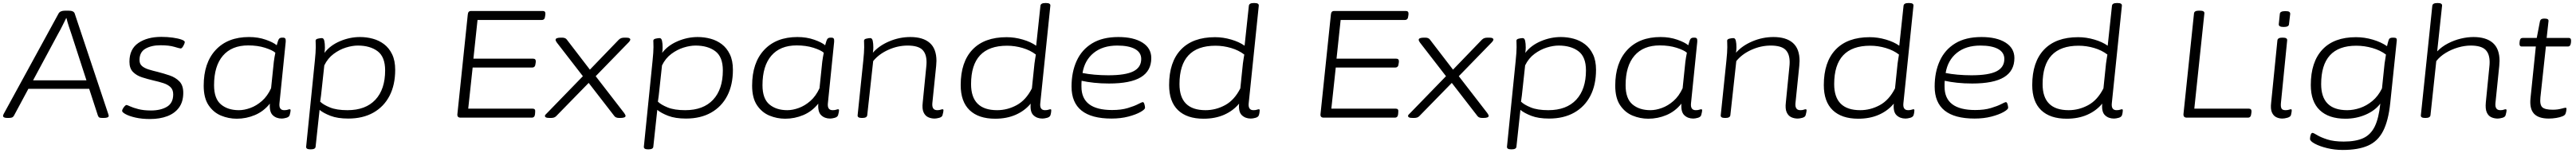

<svg xmlns="http://www.w3.org/2000/svg" viewBox="-25 -772 16897 1004"><path d="M24 2Q-5 2 -5 -12Q-5 -15 -1 -24L359 -683Q369 -702 402 -702H425Q459 -702 465 -683L685 -24Q686 -20 687 -17Q688 -14 688 -12Q688 2 655 2H648Q634 2 627.5 -0.5Q621 -3 617 -14L560 -189H161L67 -14Q61 -3 52 -0.5Q43 2 30 2ZM356 -550 192 -245H542L443 -550Q435 -573 426 -600.5Q417 -628 411 -653H409Q399 -633 385.5 -605.5Q372 -578 356 -550Z M959 9Q905 9 863.5 -0.5Q822 -10 798.5 -23Q775 -36 776 -45Q776 -50 781 -59Q786 -68 793 -75.5Q800 -83 805 -83Q809 -83 828.5 -74Q848 -65 882.5 -56Q917 -47 965 -47Q1029 -47 1070 -71.5Q1111 -96 1111 -153Q1111 -183 1093.5 -200Q1076 -217 1046.5 -226.5Q1017 -236 981 -244Q943 -253 907 -264.5Q871 -276 847.5 -299.5Q824 -323 824 -367Q824 -450 882.5 -490Q941 -530 1033 -530Q1073 -530 1108.5 -525Q1144 -520 1166 -512Q1188 -504 1187 -495Q1186 -486 1177 -470Q1168 -454 1160 -454Q1154 -454 1119 -464.5Q1084 -475 1028 -475Q968 -475 929 -452.5Q890 -430 890 -378Q890 -353 906 -339Q922 -325 949 -316.5Q976 -308 1010 -300Q1049 -290 1087.5 -277Q1126 -264 1151.5 -238Q1177 -212 1177 -163Q1177 -104 1149 -66Q1121 -28 1072 -9.5Q1023 9 959 9Z M1528 7Q1474 7 1424.5 -13.5Q1375 -34 1343 -81.5Q1311 -129 1311 -210Q1311 -360 1390 -444.5Q1469 -529 1608 -529Q1668 -529 1718 -511.5Q1768 -494 1790 -475Q1798 -506 1804 -515.5Q1810 -525 1826 -525H1830Q1843 -525 1846.5 -518.5Q1850 -512 1849 -498L1808 -95Q1803 -49 1839 -49Q1854 -49 1862 -52Q1870 -55 1875 -55Q1881 -55 1881 -48Q1881 -45 1879.5 -36Q1878 -27 1875 -17Q1871 -4 1853 1Q1835 6 1823 6Q1787 6 1764 -16Q1741 -38 1745 -92Q1704 -41 1647 -17Q1590 7 1528 7ZM1542 -49Q1577 -49 1617 -63.5Q1657 -78 1693 -109.5Q1729 -141 1753 -193L1771 -367Q1773 -381 1775.5 -397Q1778 -413 1781 -426Q1762 -443 1713.5 -458.5Q1665 -474 1603 -474Q1495 -474 1437 -406.5Q1379 -339 1379 -213Q1379 -125 1424 -87Q1469 -49 1542 -49Z M2010 208Q1981 208 1983 190L2040 -373Q2043 -401 2044.5 -424.5Q2046 -448 2046 -462Q2046 -479 2045.5 -489Q2045 -499 2045 -505Q2045 -515 2060.5 -518.5Q2076 -522 2086 -522Q2098 -522 2102 -504.5Q2106 -487 2106 -460Q2106 -443 2103 -425Q2140 -474 2204.5 -501.5Q2269 -529 2336 -529Q2379 -529 2420 -518Q2461 -507 2494 -482Q2527 -457 2547 -415.5Q2567 -374 2567 -314Q2567 -215 2530 -143.5Q2493 -72 2424 -33Q2355 6 2259 6Q2189 6 2142.5 -12Q2096 -30 2071 -51L2045 190Q2044 208 2014 208ZM2254 -49Q2373 -49 2437 -117.5Q2501 -186 2501 -310Q2501 -399 2451.5 -436Q2402 -473 2322 -473Q2286 -473 2244 -460Q2202 -447 2163.5 -418.5Q2125 -390 2102 -343L2085 -186Q2083 -166 2080.5 -145Q2078 -124 2075 -105Q2095 -85 2139 -67Q2183 -49 2254 -49Z M2996 0Q2972 0 2975 -24L3043 -676Q3044 -688 3049 -694Q3054 -700 3066 -700H3535Q3554 -700 3552 -678L3550 -664Q3548 -641 3528 -641H3107L3080 -387H3472Q3491 -387 3489 -365L3487 -352Q3485 -329 3465 -329H3075L3046 -59H3469Q3488 -59 3485 -37L3484 -23Q3482 0 3462 0Z M3581 2Q3563 2 3556 -1.5Q3549 -5 3549 -12Q3549 -15 3553 -20Q3557 -25 3563 -30L3798 -272L3627 -493Q3619 -504 3619 -511Q3619 -525 3655 -525H3661Q3683 -525 3692 -513L3844 -315L4033 -511Q4041 -519 4050 -522Q4059 -525 4072 -525H4079Q4096 -525 4102.5 -521.5Q4109 -518 4109 -513Q4109 -505 4096 -492L3882 -272L4069 -30Q4078 -17 4078 -12Q4078 2 4043 2H4036Q4013 2 4004 -11L3836 -228L3623 -10Q3616 -3 3607.5 -0.5Q3599 2 3587 2Z M4225 208Q4196 208 4198 190L4255 -373Q4258 -401 4259.5 -424.5Q4261 -448 4261 -462Q4261 -479 4260.5 -489Q4260 -499 4260 -505Q4260 -515 4275.5 -518.5Q4291 -522 4301 -522Q4313 -522 4317 -504.5Q4321 -487 4321 -460Q4321 -443 4318 -425Q4355 -474 4419.5 -501.5Q4484 -529 4551 -529Q4594 -529 4635 -518Q4676 -507 4709 -482Q4742 -457 4762 -415.5Q4782 -374 4782 -314Q4782 -215 4745 -143.5Q4708 -72 4639 -33Q4570 6 4474 6Q4404 6 4357.5 -12Q4311 -30 4286 -51L4260 190Q4259 208 4229 208ZM4469 -49Q4588 -49 4652 -117.5Q4716 -186 4716 -310Q4716 -399 4666.5 -436Q4617 -473 4537 -473Q4501 -473 4459 -460Q4417 -447 4378.5 -418.5Q4340 -390 4317 -343L4300 -186Q4298 -166 4295.5 -145Q4293 -124 4290 -105Q4310 -85 4354 -67Q4398 -49 4469 -49Z M5125 7Q5071 7 5021.5 -13.5Q4972 -34 4940 -81.5Q4908 -129 4908 -210Q4908 -360 4987 -444.5Q5066 -529 5205 -529Q5265 -529 5315 -511.5Q5365 -494 5387 -475Q5395 -506 5401 -515.5Q5407 -525 5423 -525H5427Q5440 -525 5443.5 -518.5Q5447 -512 5446 -498L5405 -95Q5400 -49 5436 -49Q5451 -49 5459 -52Q5467 -55 5472 -55Q5478 -55 5478 -48Q5478 -45 5476.5 -36Q5475 -27 5472 -17Q5468 -4 5450 1Q5432 6 5420 6Q5384 6 5361 -16Q5338 -38 5342 -92Q5301 -41 5244 -17Q5187 7 5125 7ZM5139 -49Q5174 -49 5214 -63.5Q5254 -78 5290 -109.5Q5326 -141 5350 -193L5368 -367Q5370 -381 5372.5 -397Q5375 -413 5378 -426Q5359 -443 5310.5 -458.5Q5262 -474 5200 -474Q5092 -474 5034 -406.5Q4976 -339 4976 -213Q4976 -125 5021 -87Q5066 -49 5139 -49Z M6105 6Q6082 6 6062.5 -3Q6043 -12 6032.5 -35Q6022 -58 6027 -100L6050 -332Q6051 -340 6051.5 -348.5Q6052 -357 6052 -364Q6052 -420 6023.5 -446.5Q5995 -473 5928 -473Q5863 -473 5801 -445Q5739 -417 5702 -371L5663 -16Q5661 2 5631 2H5627Q5598 2 5600 -16L5637 -373Q5640 -401 5641.5 -424.5Q5643 -448 5643 -462Q5643 -479 5642.5 -489Q5642 -499 5642 -505Q5642 -515 5657.5 -518.5Q5673 -522 5683 -522Q5695 -522 5699 -504.5Q5703 -487 5703 -460Q5703 -444 5700 -426Q5740 -472 5807 -500.5Q5874 -529 5946 -529Q6029 -529 6073 -490.5Q6117 -452 6117 -372Q6117 -364 6116 -356Q6115 -348 6115 -339L6090 -95Q6086 -49 6122 -49Q6136 -49 6144 -52Q6152 -55 6157 -55Q6163 -55 6163 -48Q6163 -45 6161.5 -36Q6160 -27 6157 -17Q6154 -4 6135.5 1Q6117 6 6105 6Z M6502 7Q6393 7 6334.5 -49Q6276 -105 6276 -214Q6276 -365 6353.5 -446.5Q6431 -528 6577 -528Q6630 -528 6683 -512.5Q6736 -497 6771 -472L6799 -734Q6801 -752 6830 -752H6837Q6866 -752 6864 -734L6798 -95Q6793 -49 6829 -49Q6843 -49 6851.5 -52Q6860 -55 6865 -55Q6870 -55 6870 -48Q6870 -45 6869 -36Q6868 -27 6865 -17Q6861 -4 6843 1Q6825 6 6812 6Q6776 6 6753 -16Q6730 -38 6735 -92Q6696 -45 6637 -19Q6578 7 6502 7ZM6515 -49Q6582 -49 6643 -82Q6704 -115 6743 -192L6760 -356Q6762 -370 6764.5 -386.5Q6767 -403 6769 -414Q6733 -442 6682.5 -457Q6632 -472 6580 -472Q6344 -472 6344 -220Q6344 -49 6515 -49Z M7265 6Q7003 6 7003 -204Q7003 -299 7036.5 -372.5Q7070 -446 7138 -487.5Q7206 -529 7310 -529Q7410 -529 7468 -492.5Q7526 -456 7526 -391Q7526 -307 7458 -265.5Q7390 -224 7249 -224Q7196 -224 7150 -229Q7104 -234 7069 -242Q7068 -233 7068 -223.5Q7068 -214 7068 -203Q7068 -50 7269 -50Q7329 -50 7372 -63Q7415 -76 7440 -89Q7465 -102 7470 -102Q7477 -102 7481 -88Q7485 -74 7485 -65Q7485 -54 7455 -37Q7425 -20 7375.5 -7Q7326 6 7265 6ZM7244 -278Q7357 -278 7408.5 -304Q7460 -330 7460 -385Q7460 -428 7419 -450.5Q7378 -473 7303 -473Q7208 -473 7148.5 -425Q7089 -377 7075 -293Q7109 -286 7153.5 -282Q7198 -278 7244 -278Z M7869 7Q7760 7 7701.5 -49Q7643 -105 7643 -214Q7643 -365 7720.5 -446.5Q7798 -528 7944 -528Q7997 -528 8050 -512.5Q8103 -497 8138 -472L8166 -734Q8168 -752 8197 -752H8204Q8233 -752 8231 -734L8165 -95Q8160 -49 8196 -49Q8210 -49 8218.5 -52Q8227 -55 8232 -55Q8237 -55 8237 -48Q8237 -45 8236 -36Q8235 -27 8232 -17Q8228 -4 8210 1Q8192 6 8179 6Q8143 6 8120 -16Q8097 -38 8102 -92Q8063 -45 8004 -19Q7945 7 7869 7ZM7882 -49Q7949 -49 8010 -82Q8071 -115 8110 -192L8127 -356Q8129 -370 8131.5 -386.5Q8134 -403 8136 -414Q8100 -442 8049.5 -457Q7999 -472 7947 -472Q7711 -472 7711 -220Q7711 -49 7882 -49Z M8657 0Q8633 0 8636 -24L8704 -676Q8705 -688 8710 -694Q8715 -700 8727 -700H9196Q9215 -700 9213 -678L9211 -664Q9209 -641 9189 -641H8768L8741 -387H9133Q9152 -387 9150 -365L9148 -352Q9146 -329 9126 -329H8736L8707 -59H9130Q9149 -59 9146 -37L9145 -23Q9143 0 9123 0Z M9242 2Q9224 2 9217 -1.5Q9210 -5 9210 -12Q9210 -15 9214 -20Q9218 -25 9224 -30L9459 -272L9288 -493Q9280 -504 9280 -511Q9280 -525 9316 -525H9322Q9344 -525 9353 -513L9505 -315L9694 -511Q9702 -519 9711 -522Q9720 -525 9733 -525H9740Q9757 -525 9763.5 -521.5Q9770 -518 9770 -513Q9770 -505 9757 -492L9543 -272L9730 -30Q9739 -17 9739 -12Q9739 2 9704 2H9697Q9674 2 9665 -11L9497 -228L9284 -10Q9277 -3 9268.5 -0.5Q9260 2 9248 2Z M9886 208Q9857 208 9859 190L9916 -373Q9919 -401 9920.5 -424.5Q9922 -448 9922 -462Q9922 -479 9921.5 -489Q9921 -499 9921 -505Q9921 -515 9936.5 -518.5Q9952 -522 9962 -522Q9974 -522 9978 -504.5Q9982 -487 9982 -460Q9982 -443 9979 -425Q10016 -474 10080.5 -501.5Q10145 -529 10212 -529Q10255 -529 10296 -518Q10337 -507 10370 -482Q10403 -457 10423 -415.5Q10443 -374 10443 -314Q10443 -215 10406 -143.5Q10369 -72 10300 -33Q10231 6 10135 6Q10065 6 10018.5 -12Q9972 -30 9947 -51L9921 190Q9920 208 9890 208ZM10130 -49Q10249 -49 10313 -117.5Q10377 -186 10377 -310Q10377 -399 10327.5 -436Q10278 -473 10198 -473Q10162 -473 10120 -460Q10078 -447 10039.5 -418.5Q10001 -390 9978 -343L9961 -186Q9959 -166 9956.5 -145Q9954 -124 9951 -105Q9971 -85 10015 -67Q10059 -49 10130 -49Z M10786 7Q10732 7 10682.5 -13.5Q10633 -34 10601 -81.5Q10569 -129 10569 -210Q10569 -360 10648 -444.5Q10727 -529 10866 -529Q10926 -529 10976 -511.5Q11026 -494 11048 -475Q11056 -506 11062 -515.5Q11068 -525 11084 -525H11088Q11101 -525 11104.5 -518.5Q11108 -512 11107 -498L11066 -95Q11061 -49 11097 -49Q11112 -49 11120 -52Q11128 -55 11133 -55Q11139 -55 11139 -48Q11139 -45 11137.5 -36Q11136 -27 11133 -17Q11129 -4 11111 1Q11093 6 11081 6Q11045 6 11022 -16Q10999 -38 11003 -92Q10962 -41 10905 -17Q10848 7 10786 7ZM10800 -49Q10835 -49 10875 -63.5Q10915 -78 10951 -109.5Q10987 -141 11011 -193L11029 -367Q11031 -381 11033.5 -397Q11036 -413 11039 -426Q11020 -443 10971.5 -458.5Q10923 -474 10861 -474Q10753 -474 10695 -406.5Q10637 -339 10637 -213Q10637 -125 10682 -87Q10727 -49 10800 -49Z M11766 6Q11743 6 11723.5 -3Q11704 -12 11693.5 -35Q11683 -58 11688 -100L11711 -332Q11712 -340 11712.5 -348.5Q11713 -357 11713 -364Q11713 -420 11684.5 -446.5Q11656 -473 11589 -473Q11524 -473 11462 -445Q11400 -417 11363 -371L11324 -16Q11322 2 11292 2H11288Q11259 2 11261 -16L11298 -373Q11301 -401 11302.5 -424.5Q11304 -448 11304 -462Q11304 -479 11303.5 -489Q11303 -499 11303 -505Q11303 -515 11318.5 -518.5Q11334 -522 11344 -522Q11356 -522 11360 -504.5Q11364 -487 11364 -460Q11364 -444 11361 -426Q11401 -472 11468 -500.5Q11535 -529 11607 -529Q11690 -529 11734 -490.5Q11778 -452 11778 -372Q11778 -364 11777 -356Q11776 -348 11776 -339L11751 -95Q11747 -49 11783 -49Q11797 -49 11805 -52Q11813 -55 11818 -55Q11824 -55 11824 -48Q11824 -45 11822.5 -36Q11821 -27 11818 -17Q11815 -4 11796.5 1Q11778 6 11766 6Z M12163 7Q12054 7 11995.5 -49Q11937 -105 11937 -214Q11937 -365 12014.5 -446.5Q12092 -528 12238 -528Q12291 -528 12344 -512.5Q12397 -497 12432 -472L12460 -734Q12462 -752 12491 -752H12498Q12527 -752 12525 -734L12459 -95Q12454 -49 12490 -49Q12504 -49 12512.5 -52Q12521 -55 12526 -55Q12531 -55 12531 -48Q12531 -45 12530 -36Q12529 -27 12526 -17Q12522 -4 12504 1Q12486 6 12473 6Q12437 6 12414 -16Q12391 -38 12396 -92Q12357 -45 12298 -19Q12239 7 12163 7ZM12176 -49Q12243 -49 12304 -82Q12365 -115 12404 -192L12421 -356Q12423 -370 12425.5 -386.5Q12428 -403 12430 -414Q12394 -442 12343.5 -457Q12293 -472 12241 -472Q12005 -472 12005 -220Q12005 -49 12176 -49Z M12926 6Q12664 6 12664 -204Q12664 -299 12697.5 -372.5Q12731 -446 12799 -487.5Q12867 -529 12971 -529Q13071 -529 13129 -492.5Q13187 -456 13187 -391Q13187 -307 13119 -265.5Q13051 -224 12910 -224Q12857 -224 12811 -229Q12765 -234 12730 -242Q12729 -233 12729 -223.5Q12729 -214 12729 -203Q12729 -50 12930 -50Q12990 -50 13033 -63Q13076 -76 13101 -89Q13126 -102 13131 -102Q13138 -102 13142 -88Q13146 -74 13146 -65Q13146 -54 13116 -37Q13086 -20 13036.5 -7Q12987 6 12926 6ZM12905 -278Q13018 -278 13069.5 -304Q13121 -330 13121 -385Q13121 -428 13080 -450.5Q13039 -473 12964 -473Q12869 -473 12809.5 -425Q12750 -377 12736 -293Q12770 -286 12814.5 -282Q12859 -278 12905 -278Z M13530 7Q13421 7 13362.5 -49Q13304 -105 13304 -214Q13304 -365 13381.5 -446.5Q13459 -528 13605 -528Q13658 -528 13711 -512.5Q13764 -497 13799 -472L13827 -734Q13829 -752 13858 -752H13865Q13894 -752 13892 -734L13826 -95Q13821 -49 13857 -49Q13871 -49 13879.5 -52Q13888 -55 13893 -55Q13898 -55 13898 -48Q13898 -45 13897 -36Q13896 -27 13893 -17Q13889 -4 13871 1Q13853 6 13840 6Q13804 6 13781 -16Q13758 -38 13763 -92Q13724 -45 13665 -19Q13606 7 13530 7ZM13543 -49Q13610 -49 13671 -82Q13732 -115 13771 -192L13788 -356Q13790 -370 13792.5 -386.5Q13795 -403 13797 -414Q13761 -442 13710.5 -457Q13660 -472 13608 -472Q13372 -472 13372 -220Q13372 -49 13543 -49Z M14318 0Q14294 0 14296 -24L14365 -684Q14367 -702 14396 -702H14404Q14435 -702 14433 -684L14367 -59H14725Q14744 -59 14742 -37L14740 -23Q14738 0 14718 0Z M14944 6Q14923 6 14904.5 -3Q14886 -12 14876 -34.5Q14866 -57 14871 -98L14912 -507Q14914 -525 14944 -525H14948Q14978 -525 14976 -507L14935 -95Q14933 -71 14939 -60Q14945 -49 14965 -49Q14979 -49 14987.5 -52Q14996 -55 15001 -55Q15006 -55 15006 -48Q15006 -45 15005 -36.5Q15004 -28 15001 -17Q14997 -5 14978 0.5Q14959 6 14944 6ZM14953 -595Q14920 -595 14921 -613L14928 -681Q14929 -699 14964 -699Q14983 -699 14989.5 -694.5Q14996 -690 14996 -681L14988 -613Q14987 -595 14953 -595Z M15341 212Q15287 212 15238 200Q15189 188 15157.5 171Q15126 154 15126 140Q15126 125 15130.5 112.5Q15135 100 15142 100Q15149 100 15172.5 114.5Q15196 129 15239 143Q15282 157 15347 157Q15426 157 15475 134.5Q15524 112 15550.5 58Q15577 4 15587 -92Q15552 -46 15490.5 -19.5Q15429 7 15358 7Q15249 7 15190 -49Q15131 -105 15131 -214Q15131 -365 15207 -446.5Q15283 -528 15427 -528Q15483 -528 15537.5 -512Q15592 -496 15631 -469Q15633 -478 15635.5 -488Q15638 -498 15641 -507Q15645 -519 15652 -522Q15659 -525 15669 -525H15673Q15687 -525 15691.5 -520.5Q15696 -516 15695 -507L15652 -95Q15640 20 15605.5 87.5Q15571 155 15506.5 183.5Q15442 212 15341 212ZM15370 -49Q15411 -49 15454 -63.5Q15497 -78 15535 -109.5Q15573 -141 15598 -192L15615 -356Q15617 -369 15619.5 -384Q15622 -399 15624 -414Q15587 -442 15535 -457Q15483 -472 15429 -472Q15199 -472 15199 -220Q15199 -49 15370 -49Z M16357 6Q16334 6 16314.5 -3Q16295 -12 16285 -35Q16275 -58 16279 -100L16302 -332Q16303 -340 16303.5 -348.5Q16304 -357 16304 -364Q16304 -420 16275.5 -446.5Q16247 -473 16180 -473Q16140 -473 16097 -460.5Q16054 -448 16016 -425Q15978 -402 15954 -371L15916 -16Q15914 2 15884 2H15880Q15851 2 15853 -16L15928 -734Q15930 -752 15960 -752H15965Q15994 -752 15992 -734L15960 -435Q15990 -466 16030.5 -487Q16071 -508 16114.5 -518.5Q16158 -529 16198 -529Q16281 -529 16325 -490.5Q16369 -452 16369 -372Q16369 -364 16368 -356Q16367 -348 16367 -339L16342 -95Q16338 -49 16374 -49Q16388 -49 16396 -52Q16404 -55 16409 -55Q16415 -55 16415 -48Q16415 -45 16413.5 -36Q16412 -27 16409 -17Q16406 -4 16387.5 1Q16369 6 16357 6Z M16692 6Q16624 6 16594.5 -26.5Q16565 -59 16572 -127L16607 -467H16514Q16498 -467 16500 -490L16501 -500Q16503 -523 16520 -523H16613L16634 -632Q16638 -650 16660 -650H16666Q16693 -650 16690 -632L16678 -523H16823Q16840 -523 16838 -500L16837 -490Q16834 -467 16818 -467H16673L16637 -133Q16632 -84 16649.5 -68Q16667 -52 16718 -52Q16749 -52 16773 -58.5Q16797 -65 16802 -65Q16808 -65 16808 -58Q16808 -53 16806.5 -44Q16805 -35 16802 -27Q16799 -16 16782 -9Q16765 -2 16740.5 2Q16716 6 16692 6Z"/></svg>

Font: Asap Expanded Expanded Light
Style: Italic
Weight: 300
Width: 7
Italic angle: -6°
Designer: Pablo Cosgaya
Foundry: Omnibus-Type
Version: Version 3.001; ttfautohint (v1.8.4.7-5d5b)